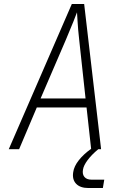

<svg xmlns="http://www.w3.org/2000/svg" viewBox="-20 -750 640 965"><path d="M24 0 341 -730H403L487 -10L488 0H474Q441 27 420.5 54.5Q400 82 397 103Q393 126 404.5 139.5Q416 153 440 153H504L497 195H424Q383 195 362.5 173.5Q342 152 348 115Q352 86 376 55.5Q400 25 438 -2L415 -210H165L76 0ZM184 -255H410L378 -550Q372 -604 370 -640.5Q368 -677 367 -688Q363 -677 348.5 -640.5Q334 -604 311 -550Z"/></svg>

Font: JetBrains Mono Thin
Style: Italic
Weight: 100
Italic angle: -9°
Monospace: yes
Designer: Philipp Nurullin, Konstantin Bulenkov
Foundry: JetBrains
Version: Version 2.305; ttfautohint (v1.8.4.7-5d5b)